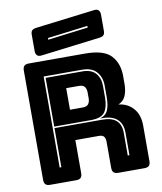

<svg xmlns="http://www.w3.org/2000/svg" viewBox="-101 -1041 945 1122"><g transform="rotate(-10 371.5 -480.5)"><path d="M405 -620Q458 -620 483.5 -591Q509 -562 509 -516V-446Q509 -391 488 -361Q467 -331 405 -331H187V-620ZM295 -540V-412H370Q396 -412 405 -425.5Q414 -439 414 -459V-493Q414 -513 405 -526.5Q396 -540 370 -540ZM187 -90V-322H470Q527 -322 554 -297.5Q581 -273 581 -224V-90H591V-224Q591 -276 561 -303.5Q531 -331 470 -331H459Q495 -342 507 -371.5Q519 -401 519 -447V-516Q519 -565 491 -597.5Q463 -630 405 -630H177V-90ZM259 0H105Q86 0 77.5 -8.5Q69 -17 69 -36V-684Q69 -703 77.5 -711.5Q86 -720 105 -720H438Q550 -720 592.5 -673.5Q635 -627 635 -553V-507Q635 -465 622.5 -435.5Q610 -406 579 -393Q633 -387 666.5 -349Q700 -311 700 -248V-36Q700 -17 691.5 -8.5Q683 0 664 0H509Q490 0 481.5 -8.5Q473 -17 473 -36V-189Q473 -211 464.5 -221.5Q456 -232 435 -232H295V-36Q295 -17 286.5 -8.5Q278 0 259 0ZM534 -796 185 -753Q168 -751 159.5 -760Q151 -769 151 -786V-882Q151 -901 159.5 -908.5Q168 -916 187 -918L536 -961Q553 -963 561.5 -954Q570 -945 570 -928V-832Q570 -813 561.5 -805.5Q553 -798 534 -796ZM241 -847V-837L480 -867V-877Z"/></g></svg>

Font: Bungee Inline
Style: Regular
Weight: 400
Version: Version 1.000;PS 1.0;hotconv 1.0.72;makeotf.lib2.5.5900